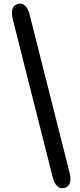

<svg xmlns="http://www.w3.org/2000/svg" viewBox="-20 -827 428 1031"><path d="M326 182Q280 193 262 121L49 -722Q31 -795 77 -806Q122 -817 140 -745L353 98Q371 171 326 182Z"/></svg>

Font: Resource Han Rounded JP
Style: Bold
Weight: 700
Designer: Cyano Hao (round all glyphs); Ryoko NISHIZUKA 西塚涼子 (kana, bopomofo & ideographs); Paul D. Hunt (Latin, Greek & Cyrillic)
Foundry: Cyano Hao
Version: 0.990